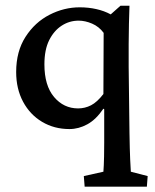

<svg xmlns="http://www.w3.org/2000/svg" viewBox="-20 -456 558 690"><path d="M284.2 214.8 281.2 176.8 351.6 161.1Q352.5 150.4 353 137.7Q353.5 125 354 106Q354.5 86.9 354.5 56.6V-63.5L351.6 -65.4Q325.2 -26.4 293.9 -9.3Q262.7 7.8 229.5 7.8Q174.8 7.8 131.3 -18.1Q87.9 -43.9 63 -90.3Q38.1 -136.7 38.1 -197.3Q38.1 -271.5 71.8 -323.7Q105.5 -376 157.7 -402.8Q210 -429.7 266.6 -429.7Q297.9 -429.7 326.2 -423.3Q354.5 -417 377.9 -404.3L413.1 -435.5H445.3Q444.3 -405.3 443.4 -370.6Q442.4 -335.9 442.4 -297.4Q442.4 -258.8 442.4 -215.8L445.3 21.5Q446.3 83 447.8 116.7Q449.2 150.4 450.2 161.1L510.7 176.8L507.8 214.8ZM260.7 -66.4Q285.2 -66.4 307.1 -77.6Q329.1 -88.9 351.6 -118.2L352.5 -337.9Q335.9 -360.4 311 -371.1Q286.1 -381.8 262.7 -381.8Q229.5 -381.8 201.7 -363.8Q173.8 -345.7 156.7 -311.5Q139.6 -277.3 139.6 -224.6Q139.6 -148.4 174.3 -107.4Q209 -66.4 260.7 -66.4Z"/></svg>

Font: Crimson Pro ExtraLight Medium
Style: Regular
Weight: 500
Version: Version 1.002